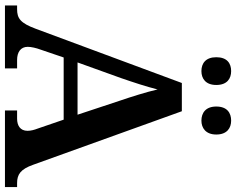

<svg xmlns="http://www.w3.org/2000/svg" viewBox="-109 -844 953 775"><g transform="rotate(90 367.5 -456.5)"><path d="M467 -793C496 -793 523 -810 523 -853C523 -897 496 -913 467 -913C436 -913 410 -897 410 -853C410 -810 436 -793 467 -793ZM267 -793C297 -793 323 -810 323 -853C323 -897 297 -913 267 -913C236 -913 211 -897 211 -853C211 -810 236 -793 267 -793ZM2 0H256V-49H222C191 -49 169 -63 169 -92C169 -106 174 -127 180 -143L212 -237H463L499 -132C504 -119 508 -105 508 -91C508 -61 486 -49 459 -49H426V0H735V-49H719C684 -49 663 -63 645 -114L429 -714H315L96 -124C73 -62 54 -49 17 -49H2ZM232 -293 295 -468C313 -520 330 -572 341 -616C352 -569 370 -512 387 -462L443 -293Z"/></g></svg>

Font: Noto Serif SemiBold
Style: Regular
Weight: 600
Designer: Monotype Design Team
Foundry: Monotype Imaging Inc.
Version: Version 2.013